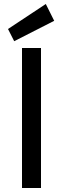

<svg xmlns="http://www.w3.org/2000/svg" viewBox="-20 -940 315 960"><path d="M90 0V-700H185V0ZM20 -795 209 -920 251 -836 51 -734Z"/></svg>

Font: ABeeZee
Style: Regular
Weight: 400
Designer: Anja Meiners
Foundry: Anja Meiners
Version: Version 1.001